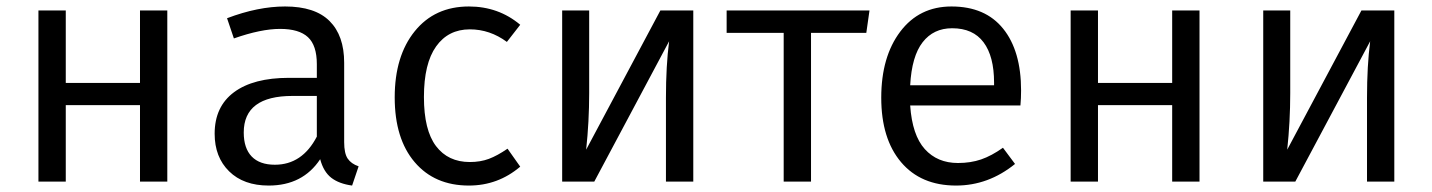

<svg xmlns="http://www.w3.org/2000/svg" viewBox="-20 -558 4401 590"><path d="M410.2 0V-234.9H182.1V0H98.1V-525.9H182.1V-303.2H410.2V-525.9H494.1V0Z M1037.6 -121.1Q1037.6 -86.9 1048.3 -70.8Q1059.1 -54.7 1082 -46.9L1062 12.2Q1022 6.8 998 -11.7Q974.1 -30.3 963.9 -68.8Q910.2 12.2 805.7 12.2Q728.5 12.2 684.1 -31.5Q639.6 -75.2 639.6 -147Q639.6 -230.5 699.2 -274.7Q758.8 -318.8 867.7 -318.8H953.6V-360.8Q953.6 -418.5 926.3 -443.8Q898.9 -469.2 840.8 -469.2Q782.2 -469.2 698.7 -439.9L677.7 -502Q772.9 -538.1 856 -538.1Q947.8 -538.1 992.7 -493.4Q1037.6 -448.7 1037.6 -365.2ZM824.7 -51.8Q908.7 -51.8 953.6 -138.2V-263.2H878.9Q729 -263.2 729 -150.9Q729 -102.5 753.4 -77.1Q777.8 -51.8 824.7 -51.8Z M1420.9 -538.1Q1511.7 -538.1 1578.6 -481.9L1537.6 -429.2Q1485.4 -467.8 1423.8 -467.8Q1357.4 -467.8 1320.1 -415.3Q1282.7 -362.8 1282.7 -259.8Q1282.7 -158.2 1319.8 -109.1Q1356.9 -60.1 1423.8 -60.1Q1456.1 -60.1 1482.2 -69.8Q1508.3 -79.6 1539.6 -101.1L1578.6 -45.9Q1510.3 12.2 1420.9 12.2Q1315.4 12.2 1254.2 -59.8Q1192.9 -131.8 1192.9 -258.8Q1192.9 -385.7 1254.4 -461.9Q1315.9 -538.1 1420.9 -538.1Z M2110.4 -525.9V0H2026.4V-257.8Q2026.4 -355.5 2036.1 -431.2L1806.2 0H1707.5V-525.9H1790.5V-272Q1790.5 -184.1 1781.2 -98.1L2009.3 -525.9Z M2651.9 -525.9 2642.1 -457H2472.2V0H2388.2V-457H2212.9V-525.9Z M3117.7 -279.8Q3117.7 -256.3 3115.7 -233.9H2776.9Q2783.2 -142.6 2821.8 -99.9Q2860.4 -57.1 2923.8 -57.1Q2962.9 -57.1 2994.9 -68.1Q3026.9 -79.1 3062 -104L3099.1 -54.2Q3017.1 12.2 2918 12.2Q2809.6 12.2 2748.8 -59.8Q2688 -131.8 2688 -257.8Q2688 -383.3 2746.3 -460.7Q2804.7 -538.1 2903.8 -538.1Q3007.8 -538.1 3062.7 -469.7Q3117.7 -401.4 3117.7 -279.8ZM3034.7 -295.9V-304.2Q3034.7 -384.8 3002.4 -428Q2970.2 -471.2 2905.8 -471.2Q2848.6 -471.2 2815.2 -428.2Q2781.7 -385.3 2776.9 -295.9Z M3582 0V-234.9H3354V0H3270V-525.9H3354V-303.2H3582V-525.9H3666V0Z M4264.6 -525.9V0H4180.7V-257.8Q4180.7 -355.5 4190.4 -431.2L3960.4 0H3861.8V-525.9H3944.8V-272Q3944.8 -184.1 3935.5 -98.1L4163.6 -525.9Z"/></svg>

Font: Fira Sans Book
Style: Regular
Weight: 350
Designer: Carrois Corporate & Edenspiekermann AG
Foundry: Carrois Corporate GbR & Edenspiekermann AG
Version: Version 4.203;PS 004.203;hotconv 1.0.88;makeotf.lib2.5.64775